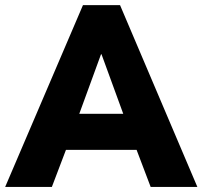

<svg xmlns="http://www.w3.org/2000/svg" viewBox="-38 -739 800 759"><path d="M290 -718.8H436.5L742.2 0H557.6L502 -146.5H222.7L167 0H-17.6ZM449.2 -289.1 363.3 -524.4H361.3L275.4 -289.1Z"/></svg>

Font: Min Sans Black
Style: Regular
Weight: 900
Designer: Jinseong-Kim, NotoSansCJK, Nunito
Foundry: Jinseong-Kim
Version: Version 1.000